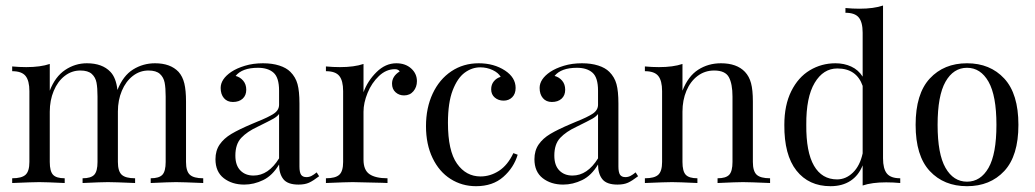

<svg xmlns="http://www.w3.org/2000/svg" viewBox="-20 -652 3686 684"><path d="M704 -16.9V0Q629.8 -3.2 607.3 -3.2Q584.7 -3.2 516.9 0V-16.9Q546.8 -16.9 558.5 -29.4Q570.2 -41.9 570.2 -75V-308.1Q570.2 -338.7 566.5 -357.7Q562.9 -376.6 549.6 -388.7Q536.3 -400.8 508.9 -400.8Q478.2 -400.8 453.2 -381.5Q428.2 -362.1 414.1 -328.6Q400 -295.2 400 -254.8V-75Q400 -41.9 413.7 -29.4Q427.4 -16.9 461.3 -16.9V0Q387.1 -3.2 364.5 -3.2Q341.9 -3.2 274.2 0V-16.9Q304 -16.9 315.7 -29.4Q327.4 -41.9 327.4 -75V-308.1Q327.4 -338.7 323.8 -357.7Q320.2 -376.6 306.9 -388.7Q293.5 -400.8 266.1 -400.8Q235.5 -400.8 210.5 -381.5Q185.5 -362.1 171.4 -328.2Q157.3 -294.4 157.3 -254V-75Q157.3 -41.9 169 -29.4Q180.6 -16.9 210.5 -16.9V0Q142.7 -3.2 120.2 -3.2Q97.6 -3.2 23.4 0V-16.9Q57.3 -16.9 71 -29.4Q84.7 -41.9 84.7 -75V-327.4Q84.7 -364.5 71 -381.5Q57.3 -398.4 23.4 -398.4V-415.3Q49.2 -412.9 73.4 -412.9Q124.2 -412.9 157.3 -424.2V-329Q176.6 -379 212.1 -402.8Q247.6 -426.6 289.5 -426.6Q344.4 -426.6 373.4 -396Q393.5 -375 398.4 -331.5Q418.5 -382.3 454 -404.4Q489.5 -426.6 532.3 -426.6Q587.1 -426.6 616.1 -396Q630.6 -379.8 636.7 -354.8Q642.7 -329.8 642.7 -290.3V-75Q642.7 -41.9 656.5 -29.4Q670.2 -16.9 704 -16.9Z M1014.5 -396Q1033.1 -377.4 1039.9 -352.4Q1046.8 -327.4 1046.8 -283.1V-58.9Q1046.8 -38.7 1052.4 -29.8Q1058.1 -21 1071.8 -21Q1081.5 -21 1089.9 -25.4Q1098.4 -29.8 1108.1 -37.9L1116.9 -24.2Q1096 -8.1 1081 -1.2Q1066.1 5.6 1043.5 5.6Q1004.8 5.6 989.5 -13.7Q974.2 -33.1 974.2 -66.1Q950.8 -26.6 917.7 -10.5Q884.7 5.6 850 5.6Q806.5 5.6 777 -17.3Q747.6 -40.3 747.6 -84.7Q747.6 -115.3 762.5 -137.1Q777.4 -158.9 804.4 -175Q831.5 -191.1 877.4 -210.5L894.4 -217.7Q937.1 -234.7 955.6 -247.2Q974.2 -259.7 974.2 -279V-329Q974.2 -375.8 954.4 -393.1Q934.7 -410.5 899.2 -410.5Q842.7 -410.5 819.4 -381.5Q835.5 -377.4 846.4 -364.5Q857.3 -351.6 857.3 -332.3Q857.3 -312.1 844.4 -300.4Q831.5 -288.7 809.7 -288.7Q789.5 -288.7 777.8 -302.4Q766.1 -316.1 766.1 -338.7Q766.1 -370.2 804 -396Q823.4 -408.9 852.4 -417.7Q881.5 -426.6 916.9 -426.6Q950 -426.6 975 -418.5Q1000 -410.5 1014.5 -396ZM896.8 -200Q860.5 -183.1 839.5 -160.9Q818.5 -138.7 818.5 -97.6Q818.5 -62.9 836.3 -44.8Q854 -26.6 883.1 -26.6Q936.3 -26.6 974.2 -87.9V-246Q967.7 -237.1 954.4 -229.4Q941.1 -221.8 896.8 -200Z M1465.3 -362.9Q1465.3 -341.9 1452.8 -327Q1440.3 -312.1 1419.4 -312.1Q1401.6 -312.1 1389.1 -323.4Q1376.6 -334.7 1376.6 -354Q1376.6 -380.6 1404 -397.6Q1398.4 -405.6 1387.1 -405.6Q1355.6 -405.6 1329.8 -381Q1304 -356.5 1289.5 -321Q1275 -285.5 1275 -254V-83.1Q1275 -46 1296.4 -31.5Q1317.7 -16.9 1360.5 -16.9V0L1341.1 -0.8Q1258.9 -3.2 1236.3 -3.2Q1215.3 -3.2 1141.1 0V-16.9Q1175 -16.9 1188.7 -29.4Q1202.4 -41.9 1202.4 -75V-327.4Q1202.4 -364.5 1188.7 -381.5Q1175 -398.4 1141.1 -398.4V-415.3Q1166.9 -412.9 1191.1 -412.9Q1241.9 -412.9 1275 -424.2V-323.4Q1289.5 -363.7 1321.4 -395.2Q1353.2 -426.6 1391.9 -426.6Q1424.2 -426.6 1444.8 -408.1Q1465.3 -389.5 1465.3 -362.9Z M1779 -400.8Q1816.9 -375.8 1816.9 -338.7Q1816.9 -317.7 1804.8 -305.6Q1792.7 -293.5 1774.2 -293.5Q1755.6 -293.5 1742.7 -304.4Q1729.8 -315.3 1729.8 -333.9Q1729.8 -350.8 1739.5 -362.5Q1749.2 -374.2 1763.7 -378.2Q1755.6 -392.7 1735.1 -402.4Q1714.5 -412.1 1691.1 -412.1Q1661.3 -412.1 1635.5 -393.1Q1609.7 -374.2 1592.7 -330.2Q1575.8 -286.3 1575.8 -214.5Q1575.8 -114.5 1608.1 -69Q1640.3 -23.4 1691.9 -23.4Q1726.6 -23.4 1757.7 -43.5Q1788.7 -63.7 1808.9 -106.5L1824.2 -100.8Q1810.5 -54.8 1773 -21.8Q1735.5 11.3 1675.8 11.3Q1625.8 11.3 1585.1 -14.5Q1544.4 -40.3 1521 -89.1Q1497.6 -137.9 1497.6 -202.4Q1497.6 -267.7 1521.4 -318.5Q1545.2 -369.4 1587.9 -398Q1630.6 -426.6 1685.5 -426.6Q1739.5 -426.6 1779 -400.8Z M2150.8 -396Q2169.4 -377.4 2176.2 -352.4Q2183.1 -327.4 2183.1 -283.1V-58.9Q2183.1 -38.7 2188.7 -29.8Q2194.4 -21 2208.1 -21Q2217.7 -21 2226.2 -25.4Q2234.7 -29.8 2244.4 -37.9L2253.2 -24.2Q2232.3 -8.1 2217.3 -1.2Q2202.4 5.6 2179.8 5.6Q2141.1 5.6 2125.8 -13.7Q2110.5 -33.1 2110.5 -66.1Q2087.1 -26.6 2054 -10.5Q2021 5.6 1986.3 5.6Q1942.7 5.6 1913.3 -17.3Q1883.9 -40.3 1883.9 -84.7Q1883.9 -115.3 1898.8 -137.1Q1913.7 -158.9 1940.7 -175Q1967.7 -191.1 2013.7 -210.5L2030.6 -217.7Q2073.4 -234.7 2091.9 -247.2Q2110.5 -259.7 2110.5 -279V-329Q2110.5 -375.8 2090.7 -393.1Q2071 -410.5 2035.5 -410.5Q1979 -410.5 1955.6 -381.5Q1971.8 -377.4 1982.7 -364.5Q1993.5 -351.6 1993.5 -332.3Q1993.5 -312.1 1980.6 -300.4Q1967.7 -288.7 1946 -288.7Q1925.8 -288.7 1914.1 -302.4Q1902.4 -316.1 1902.4 -338.7Q1902.4 -370.2 1940.3 -396Q1959.7 -408.9 1988.7 -417.7Q2017.7 -426.6 2053.2 -426.6Q2086.3 -426.6 2111.3 -418.5Q2136.3 -410.5 2150.8 -396ZM2033.1 -200Q1996.8 -183.1 1975.8 -160.9Q1954.8 -138.7 1954.8 -97.6Q1954.8 -62.9 1972.6 -44.8Q1990.3 -26.6 2019.4 -26.6Q2072.6 -26.6 2110.5 -87.9V-246Q2104 -237.1 2090.7 -229.4Q2077.4 -221.8 2033.1 -200Z M2633.9 -396Q2649.2 -379.8 2655.6 -355.6Q2662.1 -331.5 2662.1 -290.3V-75Q2662.1 -41.9 2675.8 -29.4Q2689.5 -16.9 2723.4 -16.9V0Q2649.2 -3.2 2626.6 -3.2Q2604 -3.2 2536.3 0V-16.9Q2566.1 -16.9 2577.8 -29.4Q2589.5 -41.9 2589.5 -75V-308.1Q2589.5 -353.2 2576.6 -377Q2563.7 -400.8 2524.2 -400.8Q2491.1 -400.8 2465.3 -381.5Q2439.5 -362.1 2425.4 -328.6Q2411.3 -295.2 2411.3 -254V-75Q2411.3 -41.9 2423 -29.4Q2434.7 -16.9 2464.5 -16.9V0Q2396.8 -3.2 2374.2 -3.2Q2351.6 -3.2 2277.4 0V-16.9Q2311.3 -16.9 2325 -29.4Q2338.7 -41.9 2338.7 -75V-327.4Q2338.7 -364.5 2325 -381.5Q2311.3 -398.4 2277.4 -398.4V-415.3Q2303.2 -412.9 2327.4 -412.9Q2378.2 -412.9 2411.3 -424.2V-329Q2431.5 -380.6 2467.3 -403.6Q2503.2 -426.6 2548.4 -426.6Q2604.8 -426.6 2633.9 -396Z M3187.1 -16.9V0Q3162.1 -2.4 3137.1 -2.4Q3086.3 -2.4 3053.2 8.9V-62.9Q3038.7 -26.6 3009.7 -7.7Q2980.6 11.3 2938.7 11.3Q2861.3 11.3 2817.3 -44.4Q2773.4 -100 2774.2 -207.3Q2774.2 -277.4 2798.8 -327Q2823.4 -376.6 2864.9 -401.6Q2906.5 -426.6 2956.5 -426.6Q2987.1 -426.6 3012.5 -414.9Q3037.9 -403.2 3053.2 -379V-535.5Q3053.2 -572.6 3039.5 -589.5Q3025.8 -606.5 2991.9 -606.5V-623.4Q3017.7 -621 3041.9 -621Q3092.7 -621 3125.8 -632.3V-87.9Q3125.8 -50.8 3139.5 -33.9Q3153.2 -16.9 3187.1 -16.9ZM3053.2 -105.6V-346Q3031.5 -408.1 2962.9 -408.1Q2912.9 -408.1 2882.3 -356.9Q2851.6 -305.6 2852.4 -207.3Q2851.6 -110.5 2879.8 -61.7Q2908.1 -12.9 2962.1 -12.9Q2993.5 -12.9 3018.5 -37.1Q3043.5 -61.3 3053.2 -105.6Z M3608.1 -207.3Q3608.1 -96.8 3557.7 -42.7Q3507.3 11.3 3425 11.3Q3342.7 11.3 3292.3 -42.7Q3241.9 -96.8 3241.9 -207.3Q3241.9 -317.7 3292.3 -372.2Q3342.7 -426.6 3425 -426.6Q3507.3 -426.6 3557.7 -372.2Q3608.1 -317.7 3608.1 -207.3ZM3320.2 -207.3Q3320.2 -103.2 3348.4 -54Q3376.6 -4.8 3425 -4.8Q3473.4 -4.8 3501.6 -54Q3529.8 -103.2 3529.8 -207.3Q3529.8 -311.3 3501.6 -360.9Q3473.4 -410.5 3425 -410.5Q3376.6 -410.5 3348.4 -360.9Q3320.2 -311.3 3320.2 -207.3Z"/></svg>

Font: Playfair Display
Style: Regular
Weight: 400
Designer: Claus Eggers Sørensen
Foundry: Claus Eggers Sørensen
Version: Version 1.005; ttfautohint (v1.2) -l 10 -r 42 -G 200 -x 21 -